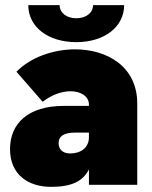

<svg xmlns="http://www.w3.org/2000/svg" viewBox="-20 -719 591 747"><path d="M277 -555C387 -555 463 -615 463 -699H342C342 -669 315 -648 277 -648C239 -648 212 -669 212 -699H90C90 -615 166 -555 277 -555ZM272 -527C187 -527 99 -496 44 -440L146 -323C181 -350 220 -364 254 -364C295 -364 326 -344 326 -312V-307H228C90 -307 19 -239 19 -139C19 -41 88 8 179 8C259 8 303 -14 326 -60V0H514V-316C514 -461 396 -527 272 -527ZM253 -122C222 -122 208 -140 208 -162C208 -190 230 -203 271 -203H326V-185C326 -145 295 -122 253 -122Z"/></svg>

Font: Arthouse Owned Black
Style: Regular
Weight: 900
Designer: Jeremy Tribby
Foundry: Tribby Type
Version: Version 1.000;PS 001.000;hotconv 1.0.88;makeotf.lib2.5.64775